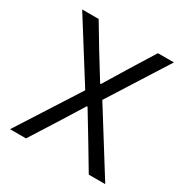

<svg xmlns="http://www.w3.org/2000/svg" viewBox="-162 -829 923 959"><g transform="rotate(30 300.0 -349.0)"><path d="M575 0H480L397 -139L305 -291H301L206 -139L118 0H26L254 -356L39 -698H134L215 -563L302 -422H306L392 -563L476 -698H568L352 -357Z"/></g></svg>

Font: IBM Plaex Mono
Style: Regular
Weight: 400
Designer: Mike Abbink, Paul van der Laan, Pieter van Rosmalen
Foundry: Bold Monday
Version: Version 2.003